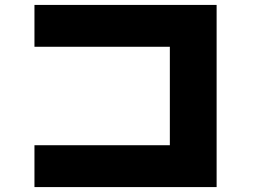

<svg xmlns="http://www.w3.org/2000/svg" viewBox="-20 -750 1040 780"><path d="M860 -730V10H120V-160H670V-560H120V-730Z"/></svg>

Font: M PLUS 1p Black
Style: Regular
Weight: 900
Version: Version 1.061